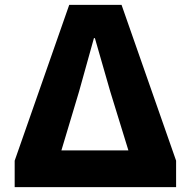

<svg xmlns="http://www.w3.org/2000/svg" viewBox="-20 -765 780 785"><path d="M40 0V-108L263 -745H477L700 -108V0ZM231 -150H505L431 -390L368 -609H364L303 -390Z"/></svg>

Font: Source Han Sans CN Heavy
Style: Regular
Weight: 900
Designer: Ryoko NISHIZUKA 西塚涼子 (kana, bopomofo & ideographs); Paul D. Hunt (Latin, Greek & Cyrillic); Sandoll Communications 산돌커뮤니
Foundry: Adobe
Version: Version 2.000;hotconv 1.0.107;makeotfexe 2.5.65593